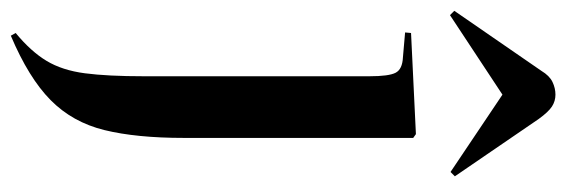

<svg xmlns="http://www.w3.org/2000/svg" viewBox="-375 -452 1047 355"><g transform="rotate(90 148.5 -274.5)"><path d="M37 229 32 220Q66 192 83.5 163Q101 134 106.5 92Q112 50 112 -17V-434Q112 -470 105.5 -482.5Q99 -495 77 -496L31 -500L32 -511L219 -520L226 -515V-91Q226 -3 211.5 56Q197 115 156 155.5Q115 196 37 229ZM-1 -583 -9 -591 102 -752Q111 -767 122.5 -772.5Q134 -778 146 -778Q158 -778 168 -771.5Q178 -765 191 -747L297 -592L289 -584L146 -680Z"/></g></svg>

Font: Literata 72pt Medium
Style: Regular
Weight: 500
Designer: Latin by Veronika Burian and Jose Scaglione. Greek by Irene Vlachou. Cyrillic by Vera Evstafieva.
Foundry: TypeTogether
Version: Version 3.002